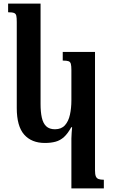

<svg xmlns="http://www.w3.org/2000/svg" viewBox="-20 -780 627 1065"><path d="M376 265V-12Q376 -28 377.5 -43.5Q379 -59 380 -74H375Q356 -39 335 -20Q314 -1 288 6Q262 13 229 13Q155 13 114 -33.5Q73 -80 73 -181V-658Q73 -681 70.5 -692.5Q68 -704 58 -708Q48 -712 25 -712V-760H205V-203Q205 -159 212 -127.5Q219 -96 236.5 -79.5Q254 -63 285 -63Q320 -63 340 -85Q360 -107 368 -144Q376 -181 376 -223V-392Q376 -414 373 -425.5Q370 -437 360 -440.5Q350 -444 328 -444V-492H507V165Q507 187 511.5 198Q516 209 526.5 213Q537 217 556 217V265Z"/></svg>

Font: Noto Serif Armenian SemiBold
Style: Regular
Weight: 600
Version: Version 2.007